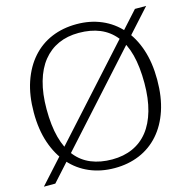

<svg xmlns="http://www.w3.org/2000/svg" viewBox="-108 -835 956 959"><g transform="rotate(-15 370.0 -355.0)"><path d="M369 -682Q310 -682 263.5 -661Q217 -640 184 -599Q151 -558 133.5 -496.5Q116 -435 116 -355Q116 -270 132.5 -208.5Q149 -147 181 -107Q213 -67 260.5 -47.5Q308 -28 369 -28Q428 -28 475 -49Q522 -70 554.5 -111Q587 -152 604.5 -213.5Q622 -275 622 -355Q622 -440 606 -501.5Q590 -563 557.5 -603Q525 -643 478 -662.5Q431 -682 369 -682ZM370 17Q299 17 240.5 -8Q182 -33 139.5 -81Q97 -129 73.5 -198Q50 -267 50 -355Q50 -444 73.5 -513Q97 -582 139.5 -630Q182 -678 240.5 -702.5Q299 -727 370 -727Q440 -727 498.5 -702Q557 -677 599.5 -629Q642 -581 665 -512Q688 -443 688 -355Q688 -266 665 -197Q642 -128 599.5 -80Q557 -32 498.5 -7.5Q440 17 370 17ZM3 15 672 -725H730L62 15Z"/></g></svg>

Font: Roboto Serif SemiCondensed ExtraLight
Style: Regular
Weight: 250
Width: 4
Designer: Greg Gazdowicz
Foundry: Commercial Type
Version: Version 1.007